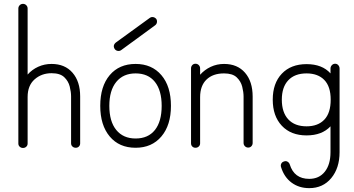

<svg xmlns="http://www.w3.org/2000/svg" viewBox="-20 -752 1835 994"><path d="M99 14Q89 14 82 7.5Q75 1 75 -9V-708Q75 -718 82 -725Q89 -732 99 -732Q109 -732 116 -725Q123 -718 123 -708V-366Q146 -392 178 -406.5Q210 -421 247 -421Q316 -421 355.5 -375.5Q395 -330 395 -253V-10Q395 0 388.5 6.5Q382 13 372 13Q362 13 355 6.5Q348 0 348 -10V-253Q348 -276 341 -304Q334 -332 312.5 -352.5Q291 -373 247 -373Q195 -373 159 -341Q123 -309 123 -250V-9Q123 1 116 7.5Q109 14 99 14Z M682 13Q597 13 548 -45.5Q499 -104 499 -204Q499 -305 548 -363Q597 -421 682 -421Q766 -421 815.5 -363Q865 -305 865 -204Q865 -104 815.5 -45.5Q766 13 682 13ZM682 -35Q747 -35 782 -79Q817 -123 817 -204Q817 -284 782 -328Q747 -372 682 -372Q618 -372 582 -328Q546 -284 546 -204Q546 -123 582 -79Q618 -35 682 -35ZM608 -493Q600 -487 590 -488.5Q580 -490 574 -498Q562 -517 580 -532L755 -659Q763 -665 772.5 -663.5Q782 -662 789 -654Q794 -646 792.5 -636.5Q791 -627 783 -621Z M992 13Q982 13 975.5 6.5Q969 0 969 -10V-398Q969 -408 975.5 -415Q982 -422 992 -422Q1002 -422 1009 -415Q1016 -408 1016 -398V-365Q1039 -391 1071 -406Q1103 -421 1140 -421Q1209 -421 1248.5 -375.5Q1288 -330 1288 -252V-12Q1288 -2 1281.5 5Q1275 12 1265 12Q1255 12 1248 5Q1241 -2 1241 -12V-252Q1241 -275 1234 -303Q1227 -331 1205.5 -351.5Q1184 -372 1140 -372Q1082 -372 1049 -340Q1016 -308 1016 -249V-10Q1016 0 1009 6.5Q1002 13 992 13Z M1581 222Q1528 222 1489.5 193.5Q1451 165 1435 113Q1432 104 1436 95.5Q1440 87 1450 84Q1460 80 1468.5 85Q1477 90 1480 99Q1503 174 1581 174Q1632 174 1661.5 137Q1691 100 1691 36V-98Q1647 -51 1567 -51Q1486 -51 1439 -101Q1392 -151 1392 -236Q1392 -321 1439 -370.5Q1486 -420 1567 -420Q1648 -420 1691 -372V-397Q1691 -407 1698 -414.5Q1705 -422 1715 -422Q1725 -422 1731.5 -414.5Q1738 -407 1738 -397V36Q1738 118 1695 170Q1652 222 1581 222ZM1567 -98Q1626 -98 1659 -132.5Q1692 -167 1692 -236Q1692 -304 1659 -338Q1626 -372 1567 -372Q1506 -372 1472.5 -336.5Q1439 -301 1439 -236Q1439 -170 1472.5 -134Q1506 -98 1567 -98Z"/></svg>

Font: Kurewa Gothic CJK TC Regular
Style: Regular
Weight: 400
Designer: Max Yao
Foundry: Max-Everyday
Version: Version 1.071; ttfautohint (v1.8.3)